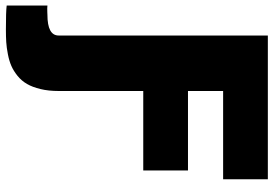

<svg xmlns="http://www.w3.org/2000/svg" viewBox="-188 -602 972 683"><g transform="rotate(90 298.5 -261.0)"><path d="M83.8 17V-727.3H595.2V-568.2H281.2V-443.2H563.9V-284.1H281.2V17Q281.2 52.9 274.3 81.5Q267.4 110.1 256.2 129.4Q245 148.8 227.5 163Q209.9 177.2 192.1 185Q174.4 192.8 150.6 197.4Q126.8 202.1 107.2 203.3Q87.7 204.5 62.5 204.5Q-2.1 204.5 -22.7 201.7V56.8Q-14.9 57.9 1.4 57.2Q4.6 56.8 9.9 56.8Q83.8 56.8 83.8 17Z"/></g></svg>

Font: Karasuma Gothic
Style: Black
Weight: 900
Designer: Rasmus Andersson / Ryoko Nishizuka
Foundry: Genbu
Version: Version 1.00